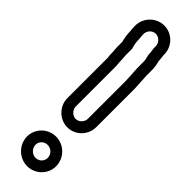

<svg xmlns="http://www.w3.org/2000/svg" viewBox="-287 -749 811 811"><g transform="rotate(45 118.5 -343.0)"><path d="M87 -518V-528C87 -536 85 -544 85 -553V-588C85 -591 85 -594 84 -596C80 -608 77 -625 77 -641C77 -649 75 -657 75 -664V-671C75 -691 92 -708 111 -708C130 -708 148 -691 148 -671V-664C148 -660 148 -654 149 -652L151 -636C151 -618 157 -604 157 -600C158 -593 158 -587 158 -581V-552C158 -539 160 -527 160 -518C160 -503 162 -492 162 -480V-251C162 -232 145 -214 126 -214C107 -214 89 -232 89 -251V-494C89 -502 87 -510 87 -518ZM212 -251V-480C212 -497 210 -509 210 -518C210 -532 208 -545 208 -552V-581C208 -588 208 -596 207 -604C206 -620 201 -631 201 -637V-639L199 -659C199 -660 198 -663 198 -664V-671C198 -718 160 -758 112 -758C64 -758 25 -718 25 -671V-664C25 -656 26 -648 27 -639C27 -622 30 -601 35 -584V-553C35 -544 36 -535 37 -526V-518C37 -509 38 -501 39 -492V-251C39 -204 79 -164 126 -164C174 -164 212 -204 212 -251ZM83 -17C83 -37 99 -53 120 -53C142 -53 159 -35 159 -14C159 6 143 22 122 22C101 22 83 3 83 -17ZM33 -17C33 32 74 72 122 72C169 72 209 34 209 -14C209 -63 169 -103 120 -103C73 -103 33 -65 33 -17Z"/></g></svg>

Font: Blanket
Style: BdOutline
Weight: 700
Foundry: Cannot Into Space Fonts
Version: Version 0.9